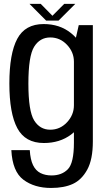

<svg xmlns="http://www.w3.org/2000/svg" viewBox="-20 -722 542 974"><path d="M239 231.5Q305 231.5 349.5 211Q394 190.5 422.5 138.8Q451 87 451 -5V-594.5H379.5L355 -486V2Q355 105 324.2 136.5Q293.5 168 241.5 168Q209.5 168 185.2 155.8Q161 143.5 147.5 115.5Q134 87.5 131 39.5H37.5Q43 148 98.8 189.8Q154.5 231.5 239 231.5ZM202.5 3.5Q283.5 3.5 340.8 -39.5Q398 -82.5 398 -138.5L355 -188Q355 -139 319.8 -101.5Q284.5 -64 235 -64Q182.5 -64 153.2 -111.2Q124 -158.5 124 -298Q124 -437.5 153.2 -484.8Q182.5 -532 235 -532Q284.5 -532 319.8 -494.8Q355 -457.5 355 -409L397 -455Q397 -508.5 340 -554.2Q283 -600 201.5 -600Q107.5 -600 67.5 -525Q27.5 -450 27.5 -298.5Q27.5 -147 67.8 -71.8Q108 3.5 202.5 3.5ZM214 -617.5H277L362 -702.5H306L246 -642L186.5 -702.5H129.5Z"/></svg>

Font: Anybody SemiCondensed
Style: Regular
Weight: 400
Width: 4
Version: Version 1.113;gftools[0.9.25]